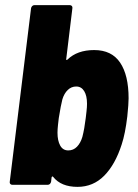

<svg xmlns="http://www.w3.org/2000/svg" viewBox="-20 -720 537 748"><path d="M476 -267Q468 -199 454 -157Q429 -79 386 -35.5Q343 8 282 8Q218 8 187 -31Q186 -33 184 -32.5Q182 -32 181 -29L179 -12Q178 -7 174.5 -3.5Q171 0 166 0H28Q23 0 20 -3.5Q17 -7 18 -12L101 -688Q102 -693 105.5 -696.5Q109 -700 114 -700H252Q257 -700 260 -696.5Q263 -693 262 -688L238 -490Q237 -487 239 -486.5Q241 -486 243 -488Q281 -525 347 -525Q415 -525 448 -476Q481 -427 481 -337Q481 -315 476 -267ZM319 -316Q319 -347 308 -365Q297 -383 277 -383Q258 -383 244 -369.5Q230 -356 223 -333Q217 -310 209 -260Q208 -252 206 -234Q204 -216 204 -203Q204 -172 214.5 -153Q225 -134 246 -134Q266 -134 280 -148.5Q294 -163 301 -187Q309 -218 314 -260Q315 -269 317 -286Q319 -303 319 -316Z"/></svg>

Font: Barlow Semi Condensed ExtraBold
Style: Italic
Weight: 800
Width: 4
Italic angle: -7°
Designer: Jeremy Tribby
Foundry: Tribby Type
Version: Version 1.408